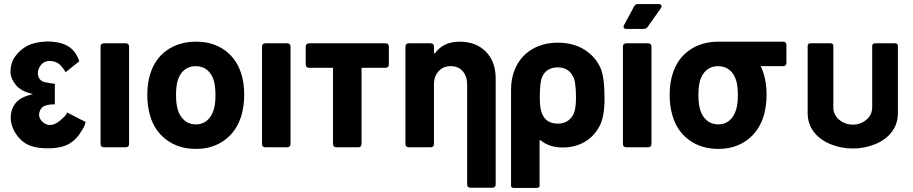

<svg xmlns="http://www.w3.org/2000/svg" viewBox="-20 -728 4512 949"><path d="M143 -263Q84 -276 58 -308.5Q32 -341 32 -372Q32 -418 56 -450.5Q80 -483 115 -501.5Q150 -520 210 -523Q278 -523 316.5 -499.5Q355 -476 372 -425L304 -371Q297 -386 279 -405.5Q261 -425 229 -426.5Q197 -428 179.5 -403Q162 -378 169 -352.5Q176 -327 203.5 -321.5Q231 -316 249 -314Q250 -313 251 -313V-213Q250 -213 249 -212Q226 -213 204 -206Q182 -199 175 -173.5Q168 -148 188.5 -127.5Q209 -107 235.5 -111Q262 -115 291 -145Q306 -157 312 -172L403 -125Q398 -101 383 -81Q360 -40 324 -18.5Q288 3 229.5 5Q171 7 130.5 -7.5Q90 -22 61.5 -62.5Q33 -103 33 -148Q33 -190 61 -223Q84 -249 143 -263Z M477 -17V-497Q477 -514 494 -514H601Q618 -514 618 -497V-17Q618 0 601 0H494Q477 0 477 -17Z M722 -156Q708 -203 708 -258Q708 -319 723 -364Q746 -438 805.5 -480Q865 -522 950 -522Q1032 -522 1090.5 -480Q1149 -438 1172 -365Q1187 -319 1187 -260Q1187 -208 1174 -159Q1151 -81 1091.5 -36.5Q1032 8 949 8Q864 8 804 -36Q744 -80 722 -156ZM1037 -188Q1045 -215 1045 -258Q1045 -300 1037 -329Q1027 -363 1004 -382Q981 -401 947 -401Q914 -401 891 -382Q868 -363 858 -329Q850 -300 850 -258Q850 -217 858 -188Q868 -153 891.5 -133Q915 -113 949 -113Q981 -113 1004 -133Q1027 -153 1037 -188Z M1275 -17V-497Q1275 -514 1292 -514H1399Q1416 -514 1416 -497V-17Q1416 0 1399 0H1292Q1275 0 1275 -17Z M1767 -393V-17Q1767 0 1750 0H1643Q1626 0 1626 -17V-393H1508Q1491 -393 1491 -410V-497Q1491 -514 1508 -514H1885Q1902 -514 1902 -497V-410Q1902 -393 1885 -393Z M2430 -340V183Q2430 200 2413 200H2306Q2289 200 2289 183V-311Q2289 -351 2267 -376Q2245 -401 2208 -401Q2171 -401 2148 -376Q2125 -351 2125 -311V-17Q2125 0 2108 0H2001Q1984 0 1984 -17V-497Q1984 -514 2001 -514H2108Q2125 -514 2125 -497V-469Q2125 -465 2127 -464Q2129 -463 2131 -466Q2172 -522 2252 -522Q2332 -522 2381 -473Q2430 -424 2430 -340Z M2663 -158Q2684 -117 2738 -117Q2786 -117 2811 -157Q2827 -183 2827 -243Q2827 -326 2812 -351Q2789 -395 2737 -395Q2683 -395 2661 -351Q2648 -326 2648 -245Q2648 -184 2663 -158ZM2506 -285Q2506 -340 2524 -383Q2549 -446 2605 -481.5Q2661 -517 2738 -517Q2813 -517 2868 -483Q2923 -449 2949 -390Q2968 -344 2968 -241Q2968 -151 2944 -106Q2917 -54 2869.5 -26.5Q2822 1 2762 1Q2696 1 2654 -33Q2651 -36 2649 -35Q2647 -34 2647 -30V191Q2647 201 2630 201H2523Q2506 201 2506 191Z M3059 -17V-497Q3059 -514 3076 -514H3183Q3200 -514 3200 -497V-17Q3200 0 3183 0H3076Q3059 0 3059 -17ZM3062 -596Q3062 -601 3065 -605L3114 -696Q3120 -708 3134 -708H3235Q3242 -708 3246 -705Q3250 -702 3250 -697Q3250 -692 3246 -687L3182 -596Q3174 -585 3161 -585H3077Q3062 -585 3062 -596Z M3619 -188Q3627 -215 3627 -258Q3627 -300 3619 -329Q3609 -363 3586 -382Q3563 -401 3529 -401Q3496 -401 3473 -382Q3450 -363 3440 -329Q3432 -300 3432 -258Q3432 -217 3440 -188Q3450 -153 3473.5 -133Q3497 -113 3531 -113Q3563 -113 3586 -133Q3609 -153 3619 -188ZM3740 -401Q3748 -384 3754 -365Q3769 -319 3769 -260Q3769 -208 3756 -159Q3733 -81 3673.5 -36.5Q3614 8 3531 8Q3446 8 3386 -36Q3326 -80 3304 -156Q3290 -203 3290 -258Q3290 -319 3305 -364Q3328 -438 3387.5 -480Q3447 -522 3532 -522H3851Q3867 -522 3867 -505V-418Q3867 -401 3851 -401Z M3972 -169V-501Q3972 -514 3987 -514H4084Q4099 -514 4099 -501V-198Q4099 -160 4128 -136Q4157 -112 4195 -112Q4233 -112 4262 -136Q4291 -160 4291 -198V-501Q4291 -514 4307 -514H4403Q4418 -514 4418 -501V-169Q4418 -117 4389 -77.5Q4360 -38 4307 -16Q4254 6 4195 6Q4136 6 4083.5 -16Q4031 -38 4001.5 -77.5Q3972 -117 3972 -169Z"/></svg>

Font: Barlow
Style: Bold
Weight: 700
Designer: Jeremy Tribby
Foundry: Jeremy Tribby
Version: Version 1.101 August 23, 2024